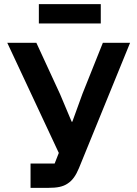

<svg xmlns="http://www.w3.org/2000/svg" viewBox="-20 -904 661 924"><path d="M127 -117H243L263 -168L15 -698H155L269 -451L325 -318H328L377 -453L475 -698H606L360 -95C345 -59 329 -36 306 -21C283 -5 254 0 214 0H127ZM167 -884H465V-791H167Z"/></svg>

Font: Plexus Sans SemiBold
Style: Regular
Weight: 600
Version: Version 2.001;PS 002.001;hotconv 1.0.70;makeotf.lib2.5.58329